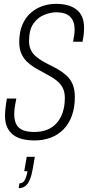

<svg xmlns="http://www.w3.org/2000/svg" viewBox="-20 -718 457 998"><path d="M161 12Q125 12 96.5 5Q68 -2 48 -17.5Q28 -33 17 -57.5Q6 -82 6 -117Q6 -133 9 -159.5Q12 -186 16 -206H65Q64 -199 59 -174.5Q54 -150 54 -124Q54 -92 65 -71.5Q76 -51 99 -41.5Q122 -32 159 -32Q195 -32 224.5 -43.5Q254 -55 274.5 -78Q295 -101 306 -134Q317 -167 317 -209Q317 -237 308 -257Q299 -277 282.5 -292Q266 -307 246.5 -318.5Q227 -330 206 -341Q183 -353 160.5 -366.5Q138 -380 120 -397.5Q102 -415 91 -439.5Q80 -464 80 -499Q80 -552 96.5 -590Q113 -628 141 -652Q169 -676 202.5 -687Q236 -698 271 -698Q306 -698 332.5 -690.5Q359 -683 378.5 -667.5Q398 -652 407.5 -628.5Q417 -605 417 -572Q417 -559 415.5 -543Q414 -527 409 -501H360Q365 -527 366.5 -540.5Q368 -554 368 -564Q368 -607 345 -630.5Q322 -654 272 -654Q242 -654 209 -640.5Q176 -627 153.5 -595Q131 -563 131 -505Q131 -479 139.5 -460.5Q148 -442 162.5 -428.5Q177 -415 195 -404Q213 -393 233 -383Q258 -371 281.5 -357.5Q305 -344 325.5 -325.5Q346 -307 357.5 -280Q369 -253 369 -214Q369 -159 353.5 -116.5Q338 -74 310 -45.5Q282 -17 243.5 -2.5Q205 12 161 12ZM77 260 81 235Q98 235 107.5 220Q117 205 123 172H106L119 97H161L150 161Q144 195 134.5 217Q125 239 111 249.5Q97 260 77 260Z"/></svg>

Font: Archivo ExtraCondensed Thin
Style: Italic
Weight: 250
Width: 2
Italic angle: -10°
Designer: Hector Gatti
Foundry: Omnibus-Type
Version: Version 2.001